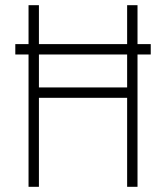

<svg xmlns="http://www.w3.org/2000/svg" viewBox="-20 -720 640 740"><path d="M130 -343V0H90V-700H130V-383H470V-700H510V0H470V-343ZM561 -550V-510H39V-550Z"/></svg>

Font: Fliege Mono Thin
Style: Regular
Weight: 100
Version: Version 0.020;Glyphs 3.3 (3306)